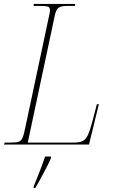

<svg xmlns="http://www.w3.org/2000/svg" viewBox="-32 -734 578 975"><path d="M-12 0 -8 -10H22Q49 -10 62 -14Q75 -18 82 -33.5Q89 -49 96 -84L219 -662Q222 -675 222 -682Q222 -698 209 -701Q196 -704 175 -704H138L140 -714H350L348 -704H311Q277 -704 264.5 -694Q252 -684 246 -654L109 -10H344Q373 -10 389 -18.5Q405 -27 415 -49.5Q425 -72 436 -113L460 -205H470L420 0ZM139 213Q152 181 168.5 139Q185 97 197 61H227L226 71Q217 92 202.5 120Q188 148 173 175Q158 202 147 221H139Z"/></svg>

Font: Noto Serif Display SemiCondensed Thin
Style: Italic
Weight: 100
Width: 4
Italic angle: -12°
Designer: Monotype Design Team
Foundry: Monotype Imaging Inc.
Version: Version 2.009